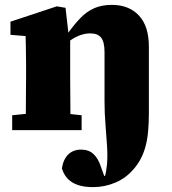

<svg xmlns="http://www.w3.org/2000/svg" viewBox="-20 -534 706 788"><path d="M30 0V-61L129 -71H221L315 -61V0ZM85 0Q86 -30 86 -69.5Q86 -109 86.5 -148Q87 -187 87 -215V-273Q87 -296 86.5 -314.5Q86 -333 86 -350Q86 -367 85 -386L23 -391V-445L213 -508L249 -502L261 -396L268 -394V-215Q268 -185 268.5 -146Q269 -107 269 -68.5Q269 -30 270 0ZM362 234Q325 234 299 225Q273 216 257 198.5Q241 181 234 157Q240 119 260.5 99.5Q281 80 313 80Q344 80 363.5 98Q383 116 394 150L408 189L393 188H421L410 191Q414 179 415.5 168Q417 157 419 142Q422 109 419.5 67.5Q417 26 413 -21.5Q409 -69 409 -119V-320Q409 -362 395 -379.5Q381 -397 350 -397Q332 -397 312 -390.5Q292 -384 272 -370.5Q252 -357 232 -338L230 -391H254Q283 -432 309.5 -459.5Q336 -487 367 -500.5Q398 -514 439 -514Q509 -514 550 -470.5Q591 -427 591 -342V-70Q591 -25 587.5 9Q584 43 576.5 69.5Q569 96 558 117Q547 138 531 157Q499 196 454.5 215Q410 234 362 234Z"/></svg>

Font: Source Serif 4 ExtraBold
Style: Regular
Weight: 800
Designer: Frank Grießhammer
Foundry: Adobe Systems Incorporated
Version: Version 4.004;hotconv 1.0.116;makeotfexe 2.5.65601